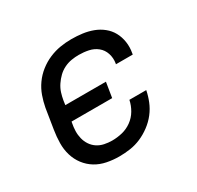

<svg xmlns="http://www.w3.org/2000/svg" viewBox="-121 -669 842 819"><g transform="rotate(-30 300.0 -260.0)"><path d="M248 8Q217 8 187 2Q157 -4 132.5 -19Q108 -34 90.5 -57Q73 -80 64.5 -108.5Q56 -137 56.5 -168Q57 -199 62 -230L78 -330Q83 -357 92.5 -384Q102 -411 119 -435Q136 -459 159.5 -477.5Q183 -496 210 -507.5Q237 -519 264.5 -523.5Q292 -528 319 -528Q347 -528 373.5 -524.5Q400 -521 424 -512Q448 -503 468 -487Q488 -471 500 -449Q512 -427 516 -400.5Q520 -374 515 -347L514 -340H431L432 -344Q436 -369 428.5 -392Q421 -415 403 -429.5Q385 -444 361.5 -449Q338 -454 313 -454Q296 -454 277.5 -451Q259 -448 241.5 -439.5Q224 -431 210 -417.5Q196 -404 185 -387.5Q174 -371 168.5 -353.5Q163 -336 160 -318L157 -297H357L345 -223H145L144 -218Q140 -198 139.5 -179Q139 -160 143.5 -142Q148 -124 158 -109Q168 -94 183 -84Q198 -74 217 -70Q236 -66 255 -66Q280 -66 305 -72Q330 -78 351.5 -93.5Q373 -109 386.5 -132Q400 -155 405 -180H488Q483 -154 472.5 -128Q462 -102 444.5 -79.5Q427 -57 403.5 -39.5Q380 -22 354.5 -11Q329 0 302 4Q275 8 248 8Z"/></g></svg>

Font: Iosevka Extended Oblique
Style: Regular
Weight: 400
Width: 7
Italic angle: -9°
Monospace: yes
Designer: Belleve Invis
Foundry: Belleve Invis
Version: Version 32.0.1; ttfautohint (v1.8.4)